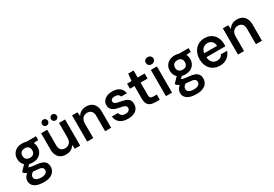

<svg xmlns="http://www.w3.org/2000/svg" viewBox="51 -1891 4676 3281"><g transform="rotate(-30 2389.5 -251.0)"><path d="M282 232Q209 232 155 214.5Q101 197 71.5 161.5Q42 126 42 73Q42 40 57.5 10Q73 -20 104.5 -45.5Q136 -71 184 -89L241 -32Q191 -15 171.5 9.5Q152 34 152 61Q152 87 168.5 104.5Q185 122 214 131Q243 140 280 140Q317 140 344 131Q371 122 386 104.5Q401 87 401 63Q401 31 379.5 12Q358 -7 293 -11Q238 -15 198 -22.5Q158 -30 129 -40Q100 -50 80 -62.5Q60 -75 47 -88V-111L152 -220L245 -191L122 -77L153 -136Q164 -129 174.5 -123Q185 -117 202 -112Q219 -107 247 -103Q275 -99 320 -95Q388 -89 430.5 -70.5Q473 -52 492.5 -19.5Q512 13 512 60Q512 104 488 143.5Q464 183 413 207.5Q362 232 282 232ZM282 -155Q218 -155 173 -180Q128 -205 104 -247Q80 -289 80 -342Q80 -395 104 -437Q128 -479 173.5 -504Q219 -529 282 -529Q347 -529 392 -504Q437 -479 460.5 -437Q484 -395 484 -342Q484 -289 460.5 -247Q437 -205 392 -180Q347 -155 282 -155ZM282 -248Q327 -248 352.5 -271.5Q378 -295 378 -342Q378 -388 352.5 -411.5Q327 -435 282 -435Q239 -435 211.5 -411.5Q184 -388 184 -342Q184 -295 211 -271.5Q238 -248 282 -248ZM369 -429 346 -517H553V-442Z M847 12Q787 12 744 -11.5Q701 -35 677.5 -82Q654 -129 654 -198V-517H774V-212Q774 -150 802.5 -119.5Q831 -89 885 -89Q919 -89 947 -104.5Q975 -120 991 -150.5Q1007 -181 1007 -225V-517H1127V0H1021L1012 -81Q991 -38 948.5 -13Q906 12 847 12ZM803 -583Q777 -583 760 -600Q743 -617 743 -643Q743 -667 760 -684.5Q777 -702 803 -702Q827 -702 844.5 -684.5Q862 -667 862 -643Q862 -617 844.5 -600Q827 -583 803 -583ZM979 -583Q954 -583 937 -600Q920 -617 920 -643Q920 -667 937 -684.5Q954 -702 979 -702Q1004 -702 1021 -684.5Q1038 -667 1038 -643Q1038 -617 1021 -600Q1004 -583 979 -583Z M1265 0V-517H1371L1379 -436Q1401 -479 1444 -504Q1487 -529 1545 -529Q1606 -529 1649 -505Q1692 -481 1715 -433.5Q1738 -386 1738 -316V0H1619V-305Q1619 -364 1590 -396Q1561 -428 1508 -428Q1474 -428 1445.5 -412Q1417 -396 1401 -365.5Q1385 -335 1385 -292V0Z M2073 12Q2000 12 1951 -10Q1902 -32 1875.5 -71Q1849 -110 1845 -160H1965Q1969 -139 1981.5 -121Q1994 -103 2016.5 -92.5Q2039 -82 2072 -82Q2101 -82 2120.5 -90.5Q2140 -99 2150 -113.5Q2160 -128 2160 -147Q2160 -172 2147.5 -186Q2135 -200 2110.5 -208.5Q2086 -217 2050 -222Q2008 -229 1973 -239.5Q1938 -250 1912.5 -267.5Q1887 -285 1873 -311Q1859 -337 1859 -375Q1859 -419 1883.5 -454Q1908 -489 1953 -509Q1998 -529 2061 -529Q2152 -529 2204 -488.5Q2256 -448 2266 -377H2152Q2146 -404 2122.5 -419.5Q2099 -435 2060 -435Q2019 -435 1998 -420Q1977 -405 1977 -380Q1977 -363 1987.5 -349.5Q1998 -336 2022.5 -326.5Q2047 -317 2086 -311Q2149 -300 2192.5 -284.5Q2236 -269 2259 -239Q2282 -209 2281 -154Q2281 -103 2255.5 -65.5Q2230 -28 2183 -8Q2136 12 2073 12Z M2606 0Q2556 0 2518 -16Q2480 -32 2459.5 -69Q2439 -106 2439 -169V-417H2350V-517H2439L2453 -656H2559V-517H2697V-417H2559V-169Q2559 -131 2575 -116.5Q2591 -102 2631 -102H2697V0Z M2819 0V-517H2939V0ZM2879 -593Q2846 -593 2825 -613.5Q2804 -634 2804 -664Q2804 -695 2825 -714.5Q2846 -734 2879 -734Q2913 -734 2934.5 -714.5Q2956 -695 2956 -664Q2956 -634 2934.5 -613.5Q2913 -593 2879 -593Z M3294 232Q3221 232 3167 214.5Q3113 197 3083.5 161.5Q3054 126 3054 73Q3054 40 3069.5 10Q3085 -20 3116.5 -45.5Q3148 -71 3196 -89L3253 -32Q3203 -15 3183.5 9.5Q3164 34 3164 61Q3164 87 3180.5 104.5Q3197 122 3226 131Q3255 140 3292 140Q3329 140 3356 131Q3383 122 3398 104.5Q3413 87 3413 63Q3413 31 3391.5 12Q3370 -7 3305 -11Q3250 -15 3210 -22.5Q3170 -30 3141 -40Q3112 -50 3092 -62.5Q3072 -75 3059 -88V-111L3164 -220L3257 -191L3134 -77L3165 -136Q3176 -129 3186.5 -123Q3197 -117 3214 -112Q3231 -107 3259 -103Q3287 -99 3332 -95Q3400 -89 3442.5 -70.5Q3485 -52 3504.5 -19.5Q3524 13 3524 60Q3524 104 3500 143.5Q3476 183 3425 207.5Q3374 232 3294 232ZM3294 -155Q3230 -155 3185 -180Q3140 -205 3116 -247Q3092 -289 3092 -342Q3092 -395 3116 -437Q3140 -479 3185.5 -504Q3231 -529 3294 -529Q3359 -529 3404 -504Q3449 -479 3472.5 -437Q3496 -395 3496 -342Q3496 -289 3472.5 -247Q3449 -205 3404 -180Q3359 -155 3294 -155ZM3294 -248Q3339 -248 3364.5 -271.5Q3390 -295 3390 -342Q3390 -388 3364.5 -411.5Q3339 -435 3294 -435Q3251 -435 3223.5 -411.5Q3196 -388 3196 -342Q3196 -295 3223 -271.5Q3250 -248 3294 -248ZM3381 -429 3358 -517H3565V-442Z M3882 12Q3808 12 3751 -21.5Q3694 -55 3662.5 -115.5Q3631 -176 3631 -255Q3631 -336 3662.5 -398Q3694 -460 3750.5 -494.5Q3807 -529 3883 -529Q3959 -529 4013 -495.5Q4067 -462 4096 -405Q4125 -348 4125 -276Q4125 -266 4125 -254.5Q4125 -243 4123 -230H3717V-307H4005Q4003 -366 3968.5 -398.5Q3934 -431 3882 -431Q3846 -431 3815.5 -413.5Q3785 -396 3767 -361Q3749 -326 3749 -273V-244Q3749 -194 3766 -159Q3783 -124 3813 -105.5Q3843 -87 3881 -87Q3925 -87 3950.5 -103.5Q3976 -120 3989 -149H4111Q4097 -104 4065.5 -67Q4034 -30 3987.5 -9Q3941 12 3882 12Z M4240 0V-517H4346L4354 -436Q4376 -479 4419 -504Q4462 -529 4520 -529Q4581 -529 4624 -505Q4667 -481 4690 -433.5Q4713 -386 4713 -316V0H4594V-305Q4594 -364 4565 -396Q4536 -428 4483 -428Q4449 -428 4420.5 -412Q4392 -396 4376 -365.5Q4360 -335 4360 -292V0Z"/></g></svg>

Font: DM Sans 11pt SemiBold
Style: Regular
Weight: 600
Version: Version 4.004;gftools[0.9.30]